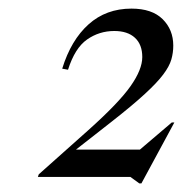

<svg xmlns="http://www.w3.org/2000/svg" viewBox="-20 -742 425 446"><path d="M385 -457.5 308.5 -316H303.5L283 -331H68L70 -337L185 -439.5Q256 -503 283.2 -541.8Q310.5 -580.5 310.5 -609.5Q310.5 -638.5 293.5 -654.2Q276.5 -670 245.5 -670Q210.5 -670 182.2 -650.2Q154 -630.5 138 -580L124.5 -582.5Q145 -649 185.8 -685.5Q226.5 -722 285.5 -722Q333 -722 357.8 -697.5Q382.5 -673 382.5 -636Q382.5 -619.5 378 -603.8Q373.5 -588 359.2 -569Q345 -550 316.5 -523.8Q288 -497.5 239.5 -459.5L156.5 -394.5H305L379 -457.5Z"/></svg>

Font: Newsreader 72pt
Style: Italic
Weight: 400
Italic angle: -17°
Designer: Hugues Gentile
Foundry: Production Type
Version: Version 1.003; ttfautohint (v1.8.3)